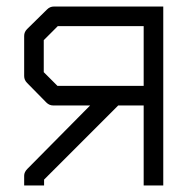

<svg xmlns="http://www.w3.org/2000/svg" viewBox="-20 -617 580 588"><path d="M256 -294H143Q131 -294 122 -303L63 -363Q54 -372 54 -384V-507Q54 -519 63 -528L124 -588Q133 -597 145 -597H480V-49H420V-294H342L115 -67V-49H54V-79Q54 -90 64 -100ZM420 -354V-537H157L114 -494V-396L156 -354Z"/></svg>

Font: 3270 Nerd Font Mono
Style: Regular
Weight: 400
Monospace: yes
Version: Version 3.0.1;Nerd Fonts 3.0.0